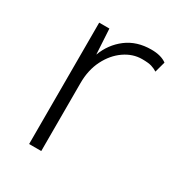

<svg xmlns="http://www.w3.org/2000/svg" viewBox="-129 -598 637 685"><g transform="rotate(30 189.0 -255.0)"><path d="M89 0V-500H131L137 -396Q156 -447 197.5 -478.5Q239 -510 299 -510Q339 -510 362 -493L350 -449Q339 -456 326 -460Q313 -464 287 -464Q249 -464 215 -440.5Q181 -417 160 -375.5Q139 -334 139 -280V0Z"/></g></svg>

Font: Work Sans Light
Style: Regular
Weight: 300
Designer: Wei Huang
Foundry: Wei Huang
Version: Version 2.012; ttfautohint (v1.8.3)